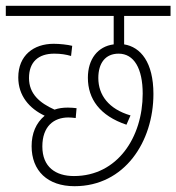

<svg xmlns="http://www.w3.org/2000/svg" viewBox="-20 -642 608 662"><path d="M235 -35C172 -35 126 -66 126 -137C126 -206 165 -237 216 -237C224 -237 234 -236 241 -235L244 -269C237 -270 224 -271 214 -271C197 -271 182 -269 168 -264C117 -287 80 -318 80 -373C80 -428 112 -457 167 -457C190 -457 208 -454 225 -449L229 -484C213 -488 186 -491 165 -491C96 -491 43 -451 43 -375C43 -312 81 -268 134 -243C104 -218 89 -182 89 -138C89 -53 144 0 237 0C410 0 509 -154 509 -318C509 -427 465 -480 408 -489V-587H568V-622H0V-587H372V-489C317 -482 283 -438 283 -374C283 -301 324 -243 416 -212L430 -244C355 -266 319 -314 319 -373C319 -424 343 -457 389 -457C442 -457 472 -406 472 -319C472 -169 385 -35 235 -35Z"/></svg>

Font: Noto Sans Condensed ExtraLight
Style: Regular
Weight: 200
Width: 3
Designer: Monotype Design Team
Foundry: Monotype Imaging Inc.
Version: Version 2.013